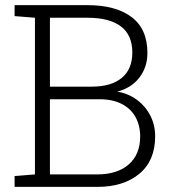

<svg xmlns="http://www.w3.org/2000/svg" viewBox="-20 -731 666 751"><path d="M37.1 0V-42.5L116.7 -48.8V-661.6L37.1 -668V-710.9H116.7H321.8Q432.6 -710.9 494.6 -664.3Q556.6 -617.7 556.6 -523.9Q556.6 -468.3 525.1 -427.5Q493.7 -386.7 438.5 -372.6Q482.4 -365.2 515.9 -340.3Q549.3 -315.4 568.1 -278.6Q586.9 -241.7 586.9 -198.2Q586.9 -102.5 525.1 -51.3Q463.4 0 360.4 0ZM175.3 -48.8H360.4Q439 -48.8 483.6 -87.9Q528.3 -127 528.3 -197.3Q528.3 -239.7 510.3 -272.7Q492.2 -305.7 456.5 -324.2Q420.9 -342.8 369.6 -342.8H175.3ZM175.3 -392.1H338.9Q415 -392.1 456.3 -426.3Q497.6 -460.4 497.6 -525.9Q497.6 -593.8 452.9 -627.7Q408.2 -661.6 321.8 -661.6H175.3Z"/></svg>

Font: Roboto Slab LO Light
Style: Regular
Weight: 300
Designer: Google
Version: Version 2.000